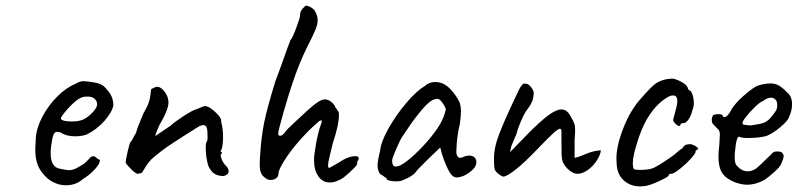

<svg xmlns="http://www.w3.org/2000/svg" viewBox="-20 -675 2850 686"><path d="M216 -13Q191 -13 168.5 -25Q146 -37 131 -58Q118 -74 112 -94Q106 -114 106 -143Q106 -153 108 -183Q111 -220 132.5 -260Q154 -300 186 -331.5Q218 -363 249 -375Q265 -385 278 -385Q285 -385 292 -384Q299 -383 307 -382Q329 -379 340.5 -373.5Q352 -368 360 -357Q385 -332 385 -299Q381 -275 354 -244Q327 -213 289 -194Q271 -188 248 -188Q217 -188 198 -201Q189 -204 184 -204Q175 -204 170.5 -192Q166 -180 162 -148Q161 -141 161 -128Q161 -77 195 -72Q218 -67 228 -67Q240 -67 255 -75L274 -86Q280 -89 285 -94Q290 -99 294 -103Q296 -105 300 -109.5Q304 -114 307.5 -115.5Q311 -117 314 -117Q318 -117 323 -112.5Q328 -108 331 -106Q340 -106 335 -93.5Q330 -81 313.5 -64.5Q297 -48 276 -35Q251 -13 216 -13ZM327 -302Q327 -314 318 -322Q309 -330 293 -330Q281 -330 275 -328Q261 -324 242 -306.5Q223 -289 209 -271Q195 -253 198 -250Q203 -241 237 -241Q260 -241 275 -247Q292 -254 309.5 -272Q327 -290 327 -302Z M724 -83Q715 -115 715 -147Q715 -162 718 -168Q722 -172 721.5 -185.5Q721 -199 721 -205Q720 -228 707 -228Q698 -228 687 -221Q631 -186 593 -161Q555 -136 520 -105Q506 -89 499 -77Q492 -65 489 -60.5Q486 -56 481 -56Q475 -54 473 -54Q468 -54 461 -59.5Q454 -65 452 -67Q448 -71 439 -80.5Q430 -90 429 -94Q429 -102 435.5 -131Q442 -160 446 -168Q449 -168 455 -180.5Q461 -193 466 -200Q469 -215 492 -269Q506 -293 511.5 -309Q517 -325 519 -349V-351Q519 -355 522 -357.5Q525 -360 528 -360Q535 -365 541 -365Q554 -365 567 -349Q582 -330 582 -309Q582 -283 549 -227Q546 -220 540.5 -207Q535 -194 535 -189L591 -227Q599 -236 634 -259Q669 -282 683 -285Q707 -296 713 -296Q725 -296 745.5 -278Q766 -260 770 -248Q770 -237 772 -232Q777 -212 777 -185Q777 -167 774.5 -152.5Q772 -138 768 -136Q768 -135 769 -133Q770 -131 773 -131V-126Q765 -126 771 -109Q777 -92 787 -83Q797 -73 797 -63Q797 -51 779 -46Q759 -46 746 -54.5Q733 -63 724 -83Z M1158 -23Q1133 -23 1117.5 -45Q1102 -67 1102 -104Q1102 -121 1109 -160.5Q1116 -200 1125 -226Q1126 -228 1128 -234Q1130 -240 1129.5 -242.5Q1129 -245 1127 -245Q1122 -245 1109 -232Q1081 -208 1049 -171.5Q1017 -135 996 -101.5Q975 -68 975 -55Q975 -44 966.5 -38Q958 -32 947 -32Q940 -32 934 -35Q919 -44 913.5 -55Q908 -66 908 -87Q908 -104 909 -114Q913 -183 923.5 -235.5Q934 -288 964 -385Q965 -388 983 -436Q1014 -524 1018 -532Q1025 -539 1038.5 -575.5Q1052 -612 1052 -620Q1052 -635 1062 -645L1072 -655Q1081 -655 1093 -647.5Q1105 -640 1108 -630Q1115 -617 1115 -602Q1115 -588 1106.5 -567.5Q1098 -547 1078 -508Q1049 -450 1024 -375Q1013 -343 993.5 -275.5Q974 -208 974 -197Q974 -190 981 -190Q989 -190 998 -202Q1002 -210 1036 -241Q1040 -245 1081 -282.5Q1122 -320 1140 -320Q1152 -320 1163.5 -311Q1175 -302 1179 -290Q1183 -286 1185 -282Q1187 -278 1189 -276Q1191 -274 1191 -264Q1191 -229 1169 -163Q1152 -97 1152 -84Q1152 -75 1157 -75Q1160 -77 1169 -82Q1178 -87 1190 -94Q1224 -117 1250 -117Q1262 -117 1262 -109Q1262 -107 1259 -102Q1256 -97 1256 -94V-89Q1256 -84 1229 -59Q1202 -34 1190 -31Q1175 -23 1158 -23Z M1396 -27Q1383 -27 1372 -29.5Q1361 -32 1361 -36Q1361 -39 1360 -40Q1359 -41 1356 -41Q1355 -42 1350 -46Q1345 -50 1338 -53Q1329 -67 1329 -83Q1329 -100 1338 -136Q1341 -168 1368 -216Q1395 -264 1431.5 -307Q1468 -350 1497 -367Q1512 -382 1535 -382Q1553 -382 1569 -373Q1583 -365 1598.5 -346Q1614 -327 1623 -307Q1627 -292 1627 -278Q1627 -263 1623 -231Q1618 -213 1614.5 -187Q1611 -161 1611 -142Q1609 -128 1613 -119.5Q1617 -111 1624 -111Q1629 -111 1635 -114Q1645 -119 1657 -119Q1668 -119 1675 -113Q1682 -107 1682 -95Q1682 -77 1657.5 -59Q1633 -41 1611 -41Q1596 -41 1583.5 -64.5Q1571 -88 1559 -125L1553 -148L1510 -107L1487 -84Q1471 -68 1469 -65Q1458 -46 1414 -29Q1404 -27 1396 -27ZM1534 -204Q1565 -245 1573 -285Q1569 -297 1560 -309Q1551 -321 1544 -322Q1524 -322 1502 -299Q1480 -276 1450 -235L1417 -186Q1411 -178 1396 -143.5Q1381 -109 1381 -102Q1381 -80 1394 -80Q1404 -80 1417 -88Q1441 -102 1476 -137Q1511 -172 1534 -204Z M1755 -59Q1748 -66 1746.5 -74Q1745 -82 1745 -111Q1745 -142 1757.5 -179Q1770 -216 1802 -286L1835 -356Q1838 -363 1849 -376H1859Q1866 -376 1874.5 -367Q1883 -358 1887 -346Q1887 -330 1882.5 -316Q1878 -302 1859 -277Q1851 -265 1840 -239Q1829 -213 1825 -195Q1822 -190 1817.5 -178Q1813 -166 1807 -153L1802 -131L1869 -200Q1913 -244 1940.5 -264Q1968 -284 1986 -284Q2007 -284 2020 -257Q2029 -242 2032 -233.5Q2035 -225 2035 -207Q2035 -201 2033 -173V-111Q2047 -114 2058.5 -119Q2070 -124 2076 -126Q2099 -136 2127 -138Q2125 -121 2112 -101Q2099 -81 2080 -67.5Q2061 -54 2043 -54Q2029 -54 2013.5 -67Q1998 -80 1991 -96Q1987 -107 1986.5 -123Q1986 -139 1986 -168V-205Q1986 -215 1980 -215Q1976 -215 1961 -203Q1941 -185 1896 -138Q1853 -93 1821.5 -68.5Q1790 -44 1778 -44Q1775 -44 1767.5 -49Q1760 -54 1755 -59Z M2268 -9Q2231 -9 2207 -32Q2183 -55 2183 -96Q2179 -140 2202.5 -205Q2226 -270 2262 -314Q2287 -343 2305 -361Q2323 -379 2338 -385Q2359 -394 2385 -394Q2403 -390 2420.5 -379Q2438 -368 2438 -357L2443 -352Q2449 -352 2454 -337.5Q2459 -323 2459 -306Q2459 -292 2454 -282Q2450 -263 2440.5 -249Q2431 -235 2422 -235Q2411 -235 2411 -229Q2411 -225 2407 -225Q2402 -225 2395 -231Q2388 -237 2385 -245Q2385 -248 2389 -262Q2393 -276 2397 -293Q2400 -305 2400 -314Q2400 -334 2385 -334Q2377 -334 2369 -330Q2329 -308 2298 -260Q2267 -212 2246 -128Q2241 -106 2241 -93Q2241 -83 2242.5 -77Q2244 -71 2246 -70Q2251 -68 2267 -68Q2304 -68 2319 -77Q2351 -94 2390 -123Q2394 -126 2402 -133.5Q2410 -141 2417 -144Q2424 -155 2430 -157.5Q2436 -160 2449 -160Q2462 -156 2470 -149.5Q2478 -143 2470 -139Q2467 -139 2466 -137Q2465 -135 2465 -134Q2467 -129 2449 -109Q2431 -89 2409 -71.5Q2387 -54 2379 -54Q2375 -54 2372 -53Q2369 -52 2369 -48Q2369 -44 2338.5 -29.5Q2308 -15 2289 -11Q2275 -9 2268 -9Z M2547 -115Q2547 -133 2550 -157L2552 -193Q2552 -202 2550 -207Q2548 -212 2541 -218Q2539 -220 2531 -228Q2523 -236 2524 -241L2523 -246Q2523 -253 2525.5 -259Q2528 -265 2531 -265Q2534 -265 2539 -266.5Q2544 -268 2548 -267Q2562 -267 2562 -261Q2566 -253 2575.5 -259.5Q2585 -266 2594 -285Q2608 -307 2635.5 -331.5Q2663 -356 2681 -366Q2688 -370 2704 -373.5Q2720 -377 2732 -377Q2750 -377 2763.5 -369Q2777 -361 2791 -346Q2810 -332 2810 -302Q2810 -281 2800 -259Q2796 -244 2768.5 -221Q2741 -198 2718 -189Q2690 -182 2654 -182Q2630 -182 2623 -186Q2611 -193 2606 -132Q2605 -125 2605 -113Q2605 -96 2610 -86Q2611 -85 2617 -78.5Q2623 -72 2632 -67.5Q2641 -63 2651 -63Q2660 -63 2665 -65Q2676 -68 2686 -76.5Q2696 -85 2714 -103Q2730 -119 2737 -125Q2742 -134 2757 -134Q2761 -134 2771 -132Q2780 -125 2780 -117Q2780 -109 2770 -87Q2765 -77 2745.5 -59.5Q2726 -42 2711 -32Q2680 -15 2649 -15Q2630 -15 2605 -24Q2573 -37 2560 -57.5Q2547 -78 2547 -115ZM2754 -282Q2757 -290 2757 -298Q2757 -313 2751 -319Q2744 -326 2735 -326Q2721 -326 2706 -314Q2696 -311 2676.5 -292Q2657 -273 2643 -254.5Q2629 -236 2634 -233Q2632 -230 2644 -228.5Q2656 -227 2664 -227Q2674 -229 2693 -232Q2712 -235 2724.5 -245.5Q2737 -256 2754 -282Z"/></svg>

Font: Caveat
Style: Regular
Weight: 400
Designer: Pablo Impallari
Foundry: Pablo Impallari
Version: Version 1.500; ttfautohint (v1.6)